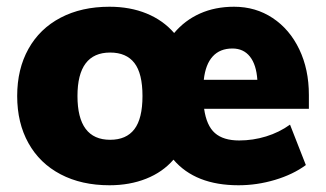

<svg xmlns="http://www.w3.org/2000/svg" viewBox="-20 -542 968 570"><path d="M897 -219H586Q593 -169 618 -147Q643 -125 690 -125Q731 -125 770 -137Q809 -149 841 -172L888 -52Q850 -24 796.5 -8Q743 8 688 8Q560 8 495 -68Q463 -31 414 -11.5Q365 8 305 8Q222 8 160 -24.5Q98 -57 64.5 -117Q31 -177 31 -257Q31 -337 64.5 -397Q98 -457 160 -489.5Q222 -522 305 -522Q366 -522 415 -502Q464 -482 497 -444Q529 -482 574 -502Q619 -522 675 -522Q739 -522 789.5 -488.5Q840 -455 868.5 -395.5Q897 -336 897 -260ZM585 -305H744Q741 -350 722 -374Q703 -398 670 -398Q633 -398 611.5 -374.5Q590 -351 585 -305ZM403 -257Q403 -324 379 -355Q355 -386 307 -386Q210 -386 210 -257Q210 -127 307 -127Q355 -127 379 -158.5Q403 -190 403 -257Z"/></svg>

Font: Muli Black
Style: Regular
Weight: 900
Designer: Vernon Adams
Foundry: Vernon Adams
Version: Version 2.001